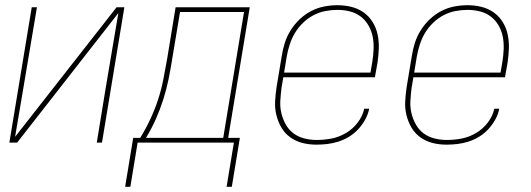

<svg xmlns="http://www.w3.org/2000/svg" viewBox="-20 -548 2040 738"><path d="M16 0 102 -520H122L87 -312Q75 -239 62.5 -166.5Q50 -94 38 -22L428 -520H458L372 0H352L386 -208Q398 -281 410.5 -353.5Q423 -426 435 -498L46 0Z M461 170 492 -18H519Q541 -54 558.5 -91.5Q576 -129 588.5 -168Q601 -207 608.5 -246.5Q616 -286 623 -325L655 -520H940L857 -18H902L871 170H851L879 0H509L481 170ZM541 -18H838L918 -502H672L642 -322Q636 -283 628 -244Q620 -205 608 -167Q596 -129 579.5 -91.5Q563 -54 541 -18Z M1196 8Q1168 8 1142.5 1.5Q1117 -5 1096 -20Q1075 -35 1062 -57Q1049 -79 1042.5 -105Q1036 -131 1037.5 -158.5Q1039 -186 1043 -213L1063 -333Q1067 -359 1075 -384Q1083 -409 1097.5 -432Q1112 -455 1132 -474Q1152 -493 1176 -505.5Q1200 -518 1226 -523Q1252 -528 1277 -528Q1305 -528 1331 -521.5Q1357 -515 1378 -500Q1399 -485 1412.5 -463Q1426 -441 1431.5 -415Q1437 -389 1436 -361.5Q1435 -334 1431 -307L1421 -251H1069L1062 -210Q1059 -186 1057.5 -161Q1056 -136 1061.5 -113Q1067 -90 1078.5 -69.5Q1090 -49 1108 -35.5Q1126 -22 1149.5 -16Q1173 -10 1197 -10Q1226 -10 1254.5 -15.5Q1283 -21 1309.5 -36.5Q1336 -52 1355 -77Q1374 -102 1380 -130H1399Q1395 -109 1384 -89Q1373 -69 1357.5 -52Q1342 -35 1322.5 -23Q1303 -11 1281.5 -4Q1260 3 1238.5 5.5Q1217 8 1196 8ZM1072 -269H1404L1411 -310Q1415 -334 1416 -359Q1417 -384 1412.5 -407Q1408 -430 1396.5 -450Q1385 -470 1367 -484Q1349 -498 1325.5 -504Q1302 -510 1277 -510Q1254 -510 1230.5 -505.5Q1207 -501 1185 -489.5Q1163 -478 1144.5 -460Q1126 -442 1113.5 -421Q1101 -400 1093.5 -376.5Q1086 -353 1082 -330Z M1696 8Q1668 8 1642.5 1.5Q1617 -5 1596 -20Q1575 -35 1562 -57Q1549 -79 1542.5 -105Q1536 -131 1537.5 -158.5Q1539 -186 1543 -213L1563 -333Q1567 -359 1575 -384Q1583 -409 1597.5 -432Q1612 -455 1632 -474Q1652 -493 1676 -505.5Q1700 -518 1726 -523Q1752 -528 1777 -528Q1805 -528 1831 -521.5Q1857 -515 1878 -500Q1899 -485 1912.5 -463Q1926 -441 1931.5 -415Q1937 -389 1936 -361.5Q1935 -334 1931 -307L1921 -251H1569L1562 -210Q1559 -186 1557.5 -161Q1556 -136 1561.5 -113Q1567 -90 1578.5 -69.5Q1590 -49 1608 -35.5Q1626 -22 1649.5 -16Q1673 -10 1697 -10Q1726 -10 1754.5 -15.5Q1783 -21 1809.5 -36.5Q1836 -52 1855 -77Q1874 -102 1880 -130H1899Q1895 -109 1884 -89Q1873 -69 1857.5 -52Q1842 -35 1822.5 -23Q1803 -11 1781.5 -4Q1760 3 1738.5 5.5Q1717 8 1696 8ZM1572 -269H1904L1911 -310Q1915 -334 1916 -359Q1917 -384 1912.5 -407Q1908 -430 1896.5 -450Q1885 -470 1867 -484Q1849 -498 1825.5 -504Q1802 -510 1777 -510Q1754 -510 1730.5 -505.5Q1707 -501 1685 -489.5Q1663 -478 1644.5 -460Q1626 -442 1613.5 -421Q1601 -400 1593.5 -376.5Q1586 -353 1582 -330Z"/></svg>

Font: Iosevka Thin Oblique
Style: Regular
Weight: 100
Italic angle: -9°
Monospace: yes
Designer: Belleve Invis
Foundry: Belleve Invis
Version: Version 32.5.0; ttfautohint (v1.8.4)